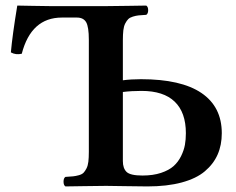

<svg xmlns="http://www.w3.org/2000/svg" viewBox="-20 -667 846 689"><path d="M420.9 -336.9V-88.9Q420.9 -63 434.3 -50Q447.8 -37.1 491.2 -37.1Q529.3 -37.1 557.9 -46.6Q586.4 -56.2 603 -71Q619.6 -85.9 629.9 -106.9Q640.1 -127.9 643.6 -147.2Q647 -166.5 647 -189Q647 -263.7 606.9 -302.2Q566.9 -340.8 487.8 -340.8Q451.7 -340.8 420.9 -336.9ZM214.8 2Q208 -2.4 208 -15.1Q208 -27.8 214.8 -32.2Q232.4 -33.2 242.2 -34.2Q252 -35.2 263.2 -38.3Q274.4 -41.5 279.8 -47.1Q285.2 -52.7 290.3 -62.5Q295.4 -72.3 297.1 -86.7Q298.8 -101.1 298.8 -122.1V-523.9Q298.8 -570.8 289.1 -587.4Q279.3 -604 255.9 -604H202.1Q91.8 -604 58.1 -474.1Q36.6 -469.2 19 -479Q24.4 -540 42 -647Q48.8 -647 95.7 -646Q142.6 -645 163.1 -645H358.9Q383.3 -645 440.4 -646Q497.6 -647 504.9 -647Q511.7 -642.6 511.7 -630.4Q511.7 -618.2 504.9 -613.8Q487.3 -612.8 477.5 -611.8Q467.8 -610.8 456.8 -607.4Q445.8 -604 440.2 -598.4Q434.6 -592.8 429.4 -582.8Q424.3 -572.8 422.6 -558.3Q420.9 -543.9 420.9 -522.9V-378.9Q450.2 -382.8 485.8 -382.8Q629.9 -382.8 702.9 -333.3Q775.9 -283.7 775.9 -189Q775.9 -146.5 761 -112.5Q746.1 -78.6 715.3 -52.5Q684.6 -26.4 632.1 -12.2Q579.6 2 508.8 2Q481 2 429 1Q377 0 360.8 0Q338.4 0 280.3 1Q222.2 2 214.8 2Z"/></svg>

Font: Common Serif SemiBold
Style: Regular
Weight: 600
Designer: Philipp H. Poll, Khaled Hosny
Foundry: Stefan Peev, Context Ltd.
Version: Version 1.026